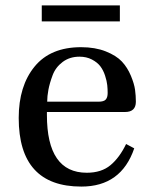

<svg xmlns="http://www.w3.org/2000/svg" viewBox="-20 -676 554 708"><path d="M154 -301H343Q363 -301 370 -309Q377 -317 377 -333Q377 -347 375.5 -362Q374 -377 367.5 -397Q361 -417 350 -431.5Q339 -446 319 -456.5Q299 -467 273 -467Q237 -467 211 -447.5Q185 -428 174 -398.5Q163 -369 158.5 -345Q154 -321 154 -301ZM49 -241Q49 -359 107.5 -430.5Q166 -502 279 -502Q331 -502 370 -486.5Q409 -471 429.5 -449Q450 -427 462.5 -397Q475 -367 478 -345Q481 -323 481 -301Q481 -263 441 -263H153V-252Q153 -39 300 -39Q354 -39 387.5 -67Q421 -95 445 -145L475 -129Q427 12 280 12Q49 12 49 -241ZM134 -597V-656H422V-597Z"/></svg>

Font: Heuristica
Style: Regular
Weight: 400
Version: Version 1.0.1 ; ttfautohint (v1.4.1)